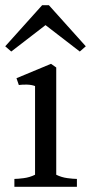

<svg xmlns="http://www.w3.org/2000/svg" viewBox="-27 -714 348 734"><path d="M28 0V-30Q41 -30 64 -33Q87 -36 107 -46V-385Q94 -390 76.5 -390.5Q59 -391 45 -389L36 -415L168 -470L188 -456V-46Q208 -36 231 -33Q254 -30 267 -30V0ZM16 -517 -7 -537 134 -694H160L301 -537L278 -517L147 -618Z"/></svg>

Font: Joan
Style: Regular
Weight: 400
Designer: Paolo Biagini
Version: Version 1.001; ttfautohint (v1.8.4.7-5d5b);gftools[0.9.30]